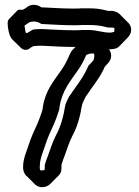

<svg xmlns="http://www.w3.org/2000/svg" viewBox="-20 -721 583 806"><path d="M168 -16C168 -13 167 -8 167 -7C160 -6 155 -5 149 -6C149 -8 147 -11 147 -14V-23C147 -42 153 -64 159 -80C165 -97 171 -114 177 -132C188 -163 203 -189 214 -219L222 -241C225 -252 230 -260 230 -273C241 -342 276 -381 309 -429C324 -451 333 -469 342 -490C347 -492 350 -494 355 -495C362 -497 369 -497 375 -496C377 -488 376 -477 372 -468C371 -467 370 -465 369 -464L351 -445C332 -397 296 -355 269 -314L260 -295C251 -278 251 -254 245 -234C238 -204 227 -174 213 -149C200 -123 192 -97 182 -69C177 -57 173 -45 169 -32C168 -29 168 -27 168 -25ZM238 -16V-25C238 -27 238 -29 239 -32C243 -45 247 -57 252 -69C262 -97 270 -123 283 -149C297 -174 308 -204 315 -234C321 -254 321 -278 330 -295L339 -314C365 -354 400 -394 420 -441L431 -453C435 -457 439 -462 442 -468C451 -487 446 -505 434 -518V-519L398 -554C387 -565 371 -570 355 -565C341 -561 330 -557 321 -548L320 -547L285 -512C280 -507 276 -500 272 -491C262 -468 254 -451 239 -429C206 -381 171 -342 160 -273C160 -260 155 -252 152 -241L144 -219C133 -189 118 -163 107 -132C101 -114 95 -97 89 -80C83 -64 77 -42 77 -23V-14C78 -2 82 8 90 17C91 18 91 17 92 18L127 53C146 71 175 67 191 51L226 16C234 8 239 -3 238 -16ZM83 -614C89 -618 94 -620 99 -625C117 -635 139 -631 154 -620H161C201 -618 246 -615 287 -615C300 -615 312 -615 322 -616H352C378 -616 398 -614 419 -609C425 -607 433 -605 439 -605C446 -606 455 -605 460 -604C461 -599 460 -592 459 -587C455 -586 450 -585 444 -584C409 -584 388 -595 352 -595H325C314 -594 301 -594 287 -594C244 -594 199 -597 158 -599C148 -599 138 -599 128 -598C110 -598 104 -583 89 -582C86 -590 84 -606 83 -614ZM287 -524C301 -524 314 -524 325 -525H352C388 -525 409 -514 444 -514C460 -516 470 -516 480 -526L481 -527L516 -563C535 -582 535 -608 519 -625L518 -626L483 -661C473 -671 456 -677 439 -675C433 -675 425 -677 419 -679C398 -684 378 -686 352 -686H322C312 -685 300 -685 287 -685C246 -685 201 -688 161 -690H154C139 -701 117 -705 99 -695C92 -689 86 -686 76 -680H66C60 -681 56 -680 53 -677L18 -641C9 -633 12 -612 16 -591C19 -578 23 -564 32 -555L33 -554L69 -519C73 -515 78 -513 83 -512C105 -509 108 -528 128 -528C138 -529 148 -529 158 -529C199 -527 244 -524 287 -524Z"/></svg>

Font: Dictator
Style: Chalk
Weight: 500
Version: Version MIL.1277